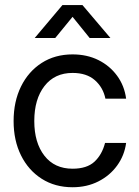

<svg xmlns="http://www.w3.org/2000/svg" viewBox="-20 -748 563 779"><path d="M274.4 11.7Q203.1 11.7 149.2 -22.7Q95.2 -57.1 65.2 -117.7Q35.2 -178.2 35.2 -256.8Q35.2 -335.9 65.2 -397Q95.2 -458 149.2 -492.7Q203.1 -527.3 274.4 -527.3Q333 -527.3 379.4 -504.2Q425.8 -481 455.3 -440.4Q484.9 -399.9 491.7 -347.7H407.7Q398.4 -393.1 365 -422.6Q331.5 -452.1 274.4 -452.1Q201.7 -452.1 160.4 -398.9Q119.1 -345.7 119.1 -256.8Q119.1 -168.9 160.2 -116.2Q201.2 -63.5 274.4 -63.5Q332.5 -63.5 363.3 -92Q394 -120.6 406.2 -168H491.7Q484.9 -117.2 455.3 -76.4Q425.8 -35.6 379.2 -12Q332.5 11.7 274.4 11.7ZM204.1 -593.8H121.1V-594.2L233.4 -727.5H314.5L427.7 -594.2V-593.8H343.8L274.4 -679.7Z"/></svg>

Font: Inter Display
Style: Regular
Weight: 400
Designer: Rasmus Andersson
Foundry: rsms
Version: Version 4.001;git-9221beed3